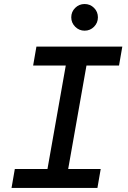

<svg xmlns="http://www.w3.org/2000/svg" viewBox="-20 -922 626 942"><path d="M36.6 0 52.7 -92.8H212.9L302.7 -600.6H142.6L158.7 -693.4H580.1L564 -600.6H404.3L314.5 -92.8H474.1L458 0ZM395 -771.5Q368.2 -771.5 348.9 -790.8Q329.6 -810.1 329.6 -836.9Q329.6 -864.3 348.9 -883.3Q368.2 -902.3 395 -902.3Q422.4 -902.3 441.4 -883.3Q460.4 -864.3 460.4 -836.9Q460.4 -810.1 441.4 -790.8Q422.4 -771.5 395 -771.5Z"/></svg>

Font: Cascadia Mono PL
Style: Italic
Weight: 400
Italic angle: -10°
Monospace: yes
Designer: Aaron Bell
Foundry: Saja Typeworks
Version: Version 2404.023; ttfautohint (v1.8.4)